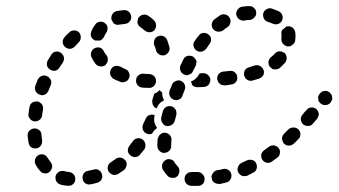

<svg xmlns="http://www.w3.org/2000/svg" viewBox="-20 -583 1102 625"><path d="M616 22H624Q628 22 632 21Q637 19 640 16Q643 13 645 8Q646 4 646 0Q646 -10 639 -16Q633 -23 624 -23H616Q610 -23 605 -23Q601 -23 596 -22Q592 -21 589 -18Q585 -15 583 -11Q581 -7 581 -2Q580 7 586 14Q592 21 602 22Q609 22 616 22ZM210 21Q214 20 217 17Q221 14 223 10Q225 6 225 2Q226 -8 220 -15Q214 -22 205 -23Q197 -24 189 -26Q180 -28 172 -24Q164 -19 161 -10Q160 -6 161 -1Q161 3 163 7Q166 11 169 14Q173 16 177 18Q189 21 201 22Q205 22 210 21ZM304 8Q308 6 310 2Q312 -2 313 -7Q313 -11 312 -15Q310 -24 302 -29Q294 -34 285 -31Q276 -29 267 -27Q262 -26 258 -24Q255 -21 252 -18Q250 -14 249 -10Q248 -5 249 -1Q250 8 258 14Q266 19 275 17Q286 15 296 12Q301 11 304 8ZM724 8Q728 5 730 1Q733 -3 733 -7Q734 -12 733 -16Q731 -25 723 -30Q715 -35 706 -33Q697 -30 687 -29Q678 -27 673 -19Q667 -12 669 -3Q670 2 672 6Q675 9 678 12Q682 14 686 15Q691 16 695 16Q706 14 716 11Q721 10 724 8ZM542 -4Q532 -4 526 -10Q517 -20 510 -31Q506 -39 508 -48Q511 -57 519 -62Q527 -67 536 -64Q545 -62 549 -53Q553 -47 558 -42Q561 -39 563 -34Q564 -30 564 -26Q564 -25 564 -24Q564 -24 564 -23Q563 -22 563 -20Q561 -16 560 -12Q559 -12 559 -11Q558 -11 558 -10Q551 -3 542 -4ZM815 -33Q818 -42 814 -51Q812 -55 809 -58Q806 -61 801 -62Q797 -63 793 -63Q788 -63 784 -61Q776 -57 767 -53Q758 -49 755 -40Q751 -32 755 -23Q759 -15 767 -11Q776 -8 785 -11Q794 -16 804 -21Q813 -25 815 -33ZM389 -36Q391 -40 392 -44Q393 -48 392 -53Q391 -57 388 -61Q382 -68 373 -70Q364 -71 357 -66Q349 -60 341 -55Q333 -50 331 -41Q329 -32 334 -24Q336 -21 340 -18Q343 -15 348 -14Q352 -13 356 -14Q361 -14 365 -17Q374 -23 383 -29Q387 -32 389 -36ZM134 -19Q129 -18 125 -19Q120 -19 116 -21Q113 -24 110 -27Q102 -36 96 -47Q92 -55 94 -64Q97 -73 105 -78Q113 -82 122 -80Q131 -77 135 -69Q140 -62 145 -55Q149 -50 150 -44Q150 -38 148 -33Q148 -32 147 -31Q145 -28 143 -25Q143 -25 142 -24Q142 -24 141 -24Q138 -21 134 -19ZM891 -84Q893 -94 887 -101Q884 -105 880 -107Q876 -109 872 -110Q868 -110 863 -109Q859 -108 855 -105Q847 -99 840 -94Q836 -91 834 -88Q831 -84 830 -79Q830 -75 831 -71Q831 -66 834 -63Q839 -55 849 -53Q858 -52 865 -57Q874 -63 883 -70Q890 -75 891 -84ZM453 -114Q452 -123 444 -129Q437 -134 428 -133Q418 -131 413 -124Q407 -116 401 -108Q396 -101 396 -92Q397 -83 405 -77Q408 -74 412 -73Q417 -71 421 -72Q425 -72 429 -74Q433 -76 436 -80Q443 -88 450 -97Q455 -105 453 -114ZM499 -92Q493 -98 492 -108Q492 -118 493 -130Q494 -134 496 -138Q498 -142 501 -145Q504 -148 509 -150Q513 -151 517 -151Q527 -150 533 -143Q539 -136 538 -127Q537 -117 537 -108Q538 -104 536 -100Q534 -95 531 -92Q529 -90 527 -89Q525 -88 523 -87Q520 -86 517 -86Q517 -86 516 -85Q516 -85 515 -85Q506 -85 499 -92ZM81 -104Q89 -99 98 -100Q107 -101 113 -109Q118 -116 117 -126Q116 -135 115 -144Q115 -149 113 -153Q111 -157 107 -160Q104 -162 100 -164Q95 -165 91 -165Q82 -164 75 -157Q69 -150 70 -141Q71 -130 73 -119Q74 -110 81 -104ZM958 -146Q958 -155 951 -162Q945 -168 935 -168Q926 -168 919 -162Q912 -155 905 -148Q902 -145 900 -141Q898 -137 898 -132Q898 -128 900 -124Q901 -119 904 -116Q911 -109 920 -109Q929 -109 936 -115Q944 -122 951 -130Q958 -136 958 -146ZM445 -161Q442 -170 446 -179Q450 -187 454 -196Q456 -200 459 -204Q462 -207 466 -208Q470 -210 475 -210Q479 -210 483 -208Q483 -208 483 -208Q483 -208 484 -208Q483 -207 483 -206Q481 -198 482 -189Q483 -180 488 -172Q489 -170 491 -169Q490 -166 489 -164Q487 -163 486 -162Q479 -156 475 -148Q471 -146 466 -146Q461 -146 456 -149Q448 -153 445 -161ZM508 -184Q512 -176 521 -173Q526 -172 530 -173Q535 -174 538 -176Q542 -178 545 -182Q548 -186 549 -190Q551 -199 554 -209Q555 -213 554 -218Q554 -222 552 -226Q549 -230 546 -233Q542 -236 538 -237Q529 -239 521 -235Q513 -230 510 -221Q507 -211 505 -201Q503 -192 508 -184ZM1016 -204Q1018 -208 1018 -213Q1017 -217 1015 -221Q1013 -225 1010 -228Q1006 -231 1002 -232Q998 -234 993 -233Q989 -233 985 -231Q981 -229 978 -225Q971 -218 965 -210Q959 -203 959 -194Q960 -185 967 -178Q970 -176 974 -174Q979 -173 983 -173Q988 -173 992 -175Q996 -177 999 -181Q1005 -188 1012 -196Q1015 -200 1016 -204ZM77 -197Q83 -189 92 -188Q96 -187 101 -189Q105 -190 108 -192Q112 -195 114 -199Q117 -203 117 -207Q118 -217 120 -226Q121 -231 120 -235Q119 -239 117 -243Q114 -247 110 -249Q107 -252 102 -253Q98 -253 94 -252Q89 -252 85 -249Q82 -247 79 -243Q77 -239 76 -235Q74 -224 73 -213Q71 -204 77 -197ZM476 -249Q475 -253 476 -258Q478 -264 480 -271L482 -277Q482 -277 482 -277Q482 -277 482 -278Q490 -281 496 -286Q498 -288 499 -290Q501 -288 502 -287Q505 -284 508 -282Q508 -280 508 -279Q508 -269 512 -261Q513 -259 514 -257Q512 -256 510 -254Q502 -250 496 -242Q492 -237 490 -230Q486 -232 483 -234Q480 -237 478 -241Q476 -245 476 -249ZM1061 -258Q1062 -263 1061 -267Q1061 -272 1059 -275Q1056 -279 1053 -282Q1046 -288 1036 -287Q1027 -286 1021 -278L1020 -277Q1018 -274 1016 -270Q1015 -265 1016 -261Q1016 -256 1018 -252Q1021 -249 1024 -246Q1031 -240 1041 -241Q1050 -242 1056 -249L1057 -251Q1059 -254 1061 -258ZM533 -270Q537 -262 545 -259Q549 -257 554 -257Q558 -257 562 -259Q567 -261 570 -264Q573 -268 574 -272Q578 -281 581 -290Q585 -299 581 -308Q577 -316 569 -320Q560 -323 552 -319Q543 -316 540 -307Q536 -297 532 -288Q529 -279 533 -270ZM96 -286Q100 -278 109 -275Q113 -273 117 -273Q122 -273 126 -275Q130 -277 133 -280Q136 -284 138 -288Q141 -297 145 -306Q147 -310 147 -314Q147 -319 145 -323Q143 -327 140 -330Q137 -334 133 -335Q125 -339 116 -336Q107 -332 103 -324Q99 -314 95 -304Q92 -295 96 -286ZM481 -303Q487 -309 488 -318Q488 -328 482 -335Q476 -341 466 -342Q457 -342 448 -343Q438 -344 431 -338Q424 -333 423 -323Q422 -314 427 -307Q433 -299 442 -298Q453 -297 464 -297Q474 -296 481 -303ZM618 -328Q624 -333 628 -341Q629 -343 630 -344L641 -345Q650 -345 657 -339Q664 -333 665 -323Q665 -319 663 -315Q662 -311 659 -307Q656 -304 652 -302Q648 -300 643 -300L623 -299Q618 -299 613 -301Q608 -303 605 -307Q604 -312 602 -317Q601 -317 601 -318Q602 -318 602 -318Q611 -321 618 -328ZM748 -316Q754 -324 752 -333Q752 -337 750 -341Q747 -345 744 -348Q740 -351 736 -352Q732 -353 727 -352Q718 -351 707 -350Q698 -349 692 -342Q686 -334 687 -325Q688 -321 690 -317Q692 -313 696 -310Q699 -307 703 -306Q708 -305 712 -305Q723 -306 733 -308Q742 -309 748 -316ZM388 -317Q397 -320 400 -329Q404 -337 400 -346Q397 -355 388 -358Q379 -362 372 -366Q363 -370 354 -368Q345 -365 341 -357Q337 -349 339 -340Q342 -331 350 -326Q360 -321 371 -317Q379 -313 388 -317ZM837 -338Q841 -346 838 -355Q836 -360 833 -363Q831 -366 827 -368Q823 -370 818 -371Q814 -371 809 -370Q801 -367 791 -364Q782 -362 777 -354Q773 -346 775 -337Q777 -328 785 -323Q794 -318 803 -321Q814 -324 823 -327Q832 -330 837 -338ZM567 -354Q570 -345 578 -341Q582 -339 586 -338Q591 -338 595 -340Q599 -341 603 -344Q606 -347 608 -351Q612 -360 617 -369Q619 -373 619 -377Q620 -382 619 -386Q617 -390 614 -393Q611 -397 608 -399Q599 -403 590 -401Q581 -398 577 -390Q572 -380 568 -371Q564 -362 567 -354ZM133 -378Q132 -374 133 -370Q134 -365 137 -362Q140 -358 144 -356Q152 -351 161 -353Q170 -356 174 -364Q179 -372 185 -380Q187 -384 188 -388Q189 -393 188 -397Q187 -402 184 -405Q182 -409 178 -411Q170 -417 161 -415Q152 -413 147 -405Q141 -396 136 -387Q133 -383 133 -378ZM912 -387Q914 -391 913 -395Q913 -400 911 -404Q909 -408 906 -411Q905 -411 905 -412Q904 -412 903 -412Q900 -414 897 -415Q890 -417 884 -415Q878 -413 874 -408Q869 -402 862 -397Q855 -391 854 -382Q853 -372 859 -365Q862 -362 866 -359Q870 -357 874 -357Q879 -357 883 -358Q887 -359 891 -362Q900 -370 908 -379Q911 -382 912 -387ZM306 -367Q297 -368 291 -375Q283 -386 278 -396Q274 -405 277 -413Q280 -422 288 -426Q296 -430 305 -428Q314 -425 318 -416Q321 -409 327 -403Q331 -397 331 -389Q331 -382 327 -376Q326 -375 325 -374Q325 -373 324 -372Q323 -372 323 -371Q315 -365 306 -367ZM512 -465Q504 -469 495 -465Q495 -465 494 -465Q493 -465 493 -464Q491 -463 489 -462Q483 -457 482 -450Q480 -443 482 -436Q486 -428 488 -419Q489 -415 492 -411Q495 -408 498 -406Q502 -403 507 -403Q511 -402 515 -403Q524 -406 529 -414Q534 -422 531 -431Q528 -442 524 -453Q521 -461 512 -465ZM610 -442Q609 -438 610 -433Q611 -429 613 -425Q616 -421 619 -419Q627 -413 636 -415Q645 -417 651 -424Q656 -432 662 -440Q668 -447 667 -456Q666 -466 658 -471Q655 -474 650 -475Q646 -476 642 -476Q637 -475 633 -473Q629 -471 627 -467Q620 -459 614 -450Q611 -446 610 -442ZM184 -445Q185 -436 192 -430Q199 -424 208 -424Q217 -425 224 -432Q230 -439 237 -446Q243 -452 243 -462Q243 -471 237 -478Q230 -484 221 -484Q211 -484 205 -477Q197 -470 190 -462Q184 -455 184 -445ZM932 -493Q925 -499 915 -497Q915 -497 914 -497Q913 -497 912 -497Q910 -495 908 -493Q904 -489 899 -486Q897 -483 896 -479Q896 -476 896 -472Q897 -465 896 -458Q895 -448 901 -441Q906 -434 916 -432Q925 -431 932 -437Q940 -443 941 -452Q943 -466 941 -478Q939 -488 932 -493ZM277 -463Q274 -472 277 -480Q282 -493 290 -503Q292 -507 296 -509Q300 -512 304 -512Q309 -513 313 -512Q317 -511 321 -508Q329 -503 330 -494Q331 -484 326 -477Q322 -471 319 -464Q317 -459 313 -456Q310 -452 305 -451Q300 -451 294 -451Q293 -451 291 -451Q291 -451 290 -451Q290 -451 290 -451Q281 -455 277 -463ZM445 -535Q436 -533 431 -525Q430 -524 430 -524Q430 -523 429 -522Q429 -518 428 -514Q427 -513 427 -513Q427 -507 430 -502Q433 -497 438 -494Q445 -489 451 -484Q458 -478 467 -478Q476 -478 483 -485Q486 -489 487 -493Q489 -497 488 -502Q488 -506 486 -510Q484 -514 481 -517Q472 -526 462 -532Q454 -537 445 -535ZM672 -513Q670 -509 669 -505Q669 -500 670 -496Q671 -492 674 -488Q680 -481 689 -480Q698 -479 706 -484Q713 -490 721 -495Q728 -500 730 -509Q732 -518 727 -526Q722 -534 713 -536Q704 -538 696 -533Q687 -527 678 -520Q674 -517 672 -513ZM346 -537Q351 -545 360 -547Q371 -549 383 -550Q392 -551 399 -545Q406 -539 407 -529Q408 -520 402 -513Q396 -506 386 -505Q377 -504 369 -503Q364 -501 358 -503Q353 -504 349 -508Q348 -511 346 -514Q344 -516 343 -518Q343 -519 343 -519Q343 -519 343 -520Q341 -529 346 -537ZM848 -553Q840 -549 837 -540Q835 -531 839 -523Q843 -514 852 -512Q861 -509 868 -506Q876 -502 885 -505Q894 -508 898 -516Q902 -525 899 -533Q896 -542 888 -546Q877 -551 865 -555Q856 -558 848 -553ZM753 -551Q758 -559 767 -561Q779 -563 790 -563Q800 -564 807 -557Q814 -551 814 -542Q815 -533 808 -526Q802 -519 793 -518Q784 -518 775 -516Q767 -515 761 -519Q754 -522 751 -530Q750 -530 750 -531Q750 -532 750 -533Q749 -534 749 -535Q748 -544 753 -551Z"/></svg>

Font: FRB American Cursive Dashed Extrabold
Style: Bold Italic
Weight: 800
Italic angle: -25°
Version: Version 2.0;Modular Font Editor K font №1